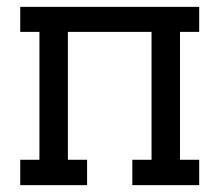

<svg xmlns="http://www.w3.org/2000/svg" viewBox="-20 -540 640 560"><path d="M234 0H39V-74H95V-447H39V-520H561V-447H505V-74H561V0H366V-74H422V-447H178V-74H234Z"/></svg>

Font: Iosevka Etoile
Style: Regular
Weight: 400
Designer: Belleve Invis
Foundry: Belleve Invis
Version: Version 33.2.4